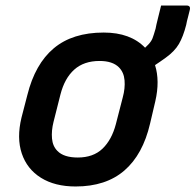

<svg xmlns="http://www.w3.org/2000/svg" viewBox="-20 -665 709 696"><path d="M356 -547Q453 -547 506 -492L519 -505Q529 -516 533 -526.5Q537 -537 544 -561Q546 -573 552.5 -598.5Q559 -624 564 -645H656Q672 -645 668 -629Q667 -623 662 -605Q657 -587 655 -575Q644 -532 628.5 -505.5Q613 -479 581 -456Q570 -448 560.5 -441.5Q551 -435 542 -429Q560 -372 543 -298L524 -217Q498 -105 431 -47Q364 11 254 11Q179 11 128.5 -20.5Q78 -52 59 -108.5Q40 -165 58 -239L79 -320Q107 -433 175 -490Q243 -547 356 -547ZM341 -444Q284 -444 249 -412.5Q214 -381 199 -322L174 -223Q166 -191 168.5 -163Q171 -135 188 -118Q211 -94 262 -94Q318 -94 351.5 -126Q385 -158 400 -215L425 -312Q434 -345 431.5 -374Q429 -403 411 -421Q388 -444 341 -444Z"/></svg>

Font: Recursive Sn Lnr St SmB
Style: Italic
Weight: 600
Italic angle: -15°
Version: Version 1.079;hotconv 1.0.112;makeotfexe 2.5.65598; ttfautoh